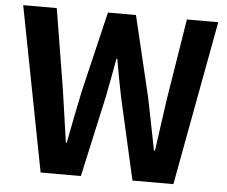

<svg xmlns="http://www.w3.org/2000/svg" viewBox="-52 -800 1019 860"><g transform="rotate(5 457.5 -370.0)"><path d="M169 -740 228 -379Q236 -320 245 -261.5Q254 -203 262 -143H266Q277 -203 289 -262Q301 -321 313 -379L399 -740H525L611 -379Q623 -322 634.5 -262.5Q646 -203 658 -143H663Q671 -203 679.5 -262Q688 -321 696 -379L754 -740H895L758 0H574L491 -366Q482 -410 474 -452.5Q466 -495 459 -537H455Q447 -495 439.5 -452.5Q432 -410 423 -366L342 0H161L18 -740Z"/></g></svg>

Font: Kinto Sans
Style: Bold
Weight: 700
Designer: Authors: Ryoko NISHIZUKA  (kana & ideographs); Paul D. Hunt (Latin, Greek & Cyrillic); Wenlong ZHANG  (bopomofo); Sandol
Foundry: Adobe Systems Incorporated, ookami Inc.
Version: Version 0.001